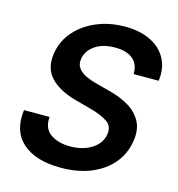

<svg xmlns="http://www.w3.org/2000/svg" viewBox="-110 -833 869 939"><g transform="rotate(15 324.5 -363.0)"><path d="M508.2 -523.8Q509.6 -573.2 478.3 -599.4Q447.1 -625.7 388.1 -625.7Q326.3 -625.7 287.3 -598.9Q248.2 -572.1 241.1 -530.9Q235.8 -500.7 251.1 -481.2Q266.3 -461.6 293 -449.8Q319.6 -437.9 348.4 -430.8L413.7 -413.7Q465.9 -400.9 510.5 -375.9Q555 -350.9 578.8 -309.1Q602.6 -267.4 592 -204.2Q581.3 -140.3 540.7 -91.8Q500 -43.3 434.1 -16.2Q368.3 11 280.9 11Q153.8 11 87.7 -47.8Q21.7 -106.5 35.9 -214.8H165.5Q159.8 -157.7 198.3 -129.6Q236.9 -101.6 298.3 -101.6Q362.9 -101.6 407.8 -130.1Q452.8 -158.7 460.2 -205.3Q467.7 -247.5 435.2 -269.4Q402.7 -291.2 345.9 -306.1L267 -327.4Q181.5 -350.9 137.3 -397.7Q93 -444.6 105.8 -522.7Q116.8 -587.4 159.6 -635.5Q202.4 -683.6 267.2 -710.4Q332 -737.2 408.4 -737.2Q485.8 -737.2 539.6 -710.2Q593.4 -683.2 618.6 -635.1Q643.8 -587 634.9 -523.8Z"/></g></svg>

Font: Inter UI Semi Bold
Style: Italic
Weight: 600
Italic angle: -9.39999°
Designer: Rasmus Andersson
Foundry: rsms
Version: 3.2;8d6f07862